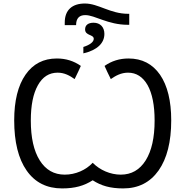

<svg xmlns="http://www.w3.org/2000/svg" viewBox="-20 -1053 1048 1083"><path d="M703.1 -975.1C601.6 -975.1 535.2 -1033.2 459 -1033.2C388.2 -1033.2 345.2 -997.6 345.2 -925.8V-911.1H409.2C409.2 -948.7 426.3 -967.8 460.9 -967.8C515.6 -967.8 587.9 -913.1 701.2 -913.1H709V-975.1ZM568.8 -861.8C568.8 -900.4 544.9 -924.8 507.8 -924.8C478.5 -924.8 460 -912.1 460 -887.2C460 -850.6 508.8 -859.9 508.8 -834C508.8 -816.9 487.8 -799.8 450.2 -788.1V-752C528.3 -770 568.8 -809.6 568.8 -861.8ZM345.2 -67.9C284.7 -67.9 237.8 -94.7 204.1 -148.4C170.4 -202.1 153.8 -276.9 153.8 -373C153.8 -458.5 167 -524.9 193.8 -572.3C220.2 -619.6 257.3 -643.1 305.2 -643.1C344.2 -643.1 374 -626 400.9 -606.9C415.5 -636.2 427.2 -661.1 436 -681.2C396.5 -709 351.6 -723.1 300.8 -723.1C225.1 -723.1 166.5 -692.9 124 -631.8C81.5 -570.8 60.1 -484.9 60.1 -374C60.1 -252.4 83.5 -157.7 130.4 -90.8C177.2 -23.9 243.7 9.8 330.1 9.8C402.8 9.8 454.1 -4.9 502.9 -36.1C550.3 -5.4 601.1 9.8 674.8 9.8C760.3 9.8 826.7 -23.9 874.5 -91.3C921.9 -158.7 945.8 -252.9 945.8 -374C945.8 -483.9 924.8 -569.8 882.8 -631.3C840.3 -692.4 781.2 -723.1 705.1 -723.1C654.3 -723.1 609.4 -709 569.8 -681.2C578.6 -661.1 590.3 -636.2 605 -606.9C632.3 -626 663.1 -643.1 702.1 -643.1C749 -643.1 785.6 -619.6 812.5 -572.8C838.9 -525.4 852.1 -459 852.1 -373C852.1 -276.9 835.4 -202.1 801.8 -148.4C768.1 -94.7 721.2 -67.9 661.1 -67.9C603 -67.9 543.5 -93.3 502.9 -134.8C464.4 -93.8 406.2 -67.9 345.2 -67.9Z"/></svg>

Font: Noto Reveo Sans
Style: Regular
Weight: 400
Designer: Monotype Design team
Foundry: Monotype Imaging Inc.
Version: Version 1.04